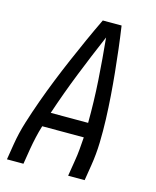

<svg xmlns="http://www.w3.org/2000/svg" viewBox="-111 -812 722 888"><g transform="rotate(15 250.0 -367.5)"><path d="M8 0 20 -74Q29 -130 46.5 -186Q64 -242 84 -297.5Q104 -353 126 -408Q148 -463 171.5 -517.5Q195 -572 219.5 -626.5Q244 -681 270 -735H360Q368 -681 374.5 -626.5Q381 -572 386.5 -517.5Q392 -463 396 -408Q400 -353 402 -297.5Q404 -242 402.5 -186Q401 -130 392 -74L380 0H301L313 -74Q318 -103 320.5 -132Q323 -161 325 -190H126Q117 -161 110.5 -132Q104 -103 99 -74L87 0ZM327 -260Q328 -362 321.5 -462.5Q315 -563 305 -663Q262 -563 222 -462.5Q182 -362 148 -260Z"/></g></svg>

Font: Iosevka Term Curly
Style: Italic
Weight: 400
Italic angle: -9°
Designer: Belleve Invis
Foundry: Belleve Invis
Version: Version 32.3.0